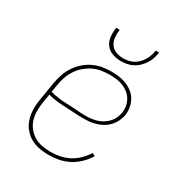

<svg xmlns="http://www.w3.org/2000/svg" viewBox="-177 -877 953 1011"><g transform="rotate(30 300.0 -371.0)"><path d="M263 8Q241 8 218.5 5Q196 2 175.5 -5.5Q155 -13 138 -25.5Q121 -38 108 -54.5Q95 -71 87 -91.5Q79 -112 76 -133.5Q73 -155 74 -178Q75 -201 79 -223L97 -333Q102 -361 111 -388Q120 -415 136 -439.5Q152 -464 174.5 -484Q197 -504 223.5 -516.5Q250 -529 278 -533.5Q306 -538 333 -538Q357 -538 381 -534.5Q405 -531 426 -522Q447 -513 464.5 -499Q482 -485 493 -464.5Q504 -444 508 -420.5Q512 -397 508 -373Q504 -354 495 -335.5Q486 -317 472 -302Q458 -287 440 -276.5Q422 -266 402.5 -260Q383 -254 363.5 -252Q344 -250 325 -250Q297 -250 269.5 -252Q242 -254 214.5 -255Q187 -256 160.5 -259Q134 -262 108 -269L100 -220Q95 -193 95 -165.5Q95 -138 102 -113.5Q109 -89 124.5 -68.5Q140 -48 162 -34.5Q184 -21 210 -16Q236 -11 263 -11Q291 -11 319 -16.5Q347 -22 373.5 -35.5Q400 -49 421.5 -70Q443 -91 459 -117L477 -108Q460 -80 436.5 -57Q413 -34 384 -19Q355 -4 324.5 2Q294 8 263 8ZM328 -268Q345 -268 362 -270Q379 -272 396 -277Q413 -282 428.5 -291.5Q444 -301 456.5 -314Q469 -327 476.5 -343Q484 -359 487 -376Q491 -397 487.5 -417.5Q484 -438 474 -455.5Q464 -473 448.5 -485.5Q433 -498 414.5 -505.5Q396 -513 375 -516Q354 -519 333 -519Q308 -519 282 -515Q256 -511 232 -499Q208 -487 187.5 -469Q167 -451 152.5 -428Q138 -405 130 -380.5Q122 -356 118 -330L111 -288Q137 -281 164 -277.5Q191 -274 218.5 -273.5Q246 -273 273.5 -270.5Q301 -268 328 -268ZM345 -610Q318 -610 293 -619Q268 -628 253 -648.5Q238 -669 235.5 -696Q233 -723 237 -750H258Q255 -727 257 -704Q259 -681 271 -663Q283 -645 304 -637Q325 -629 348 -629Q364 -629 379.5 -632Q395 -635 409.5 -643Q424 -651 436 -663Q448 -675 456.5 -689.5Q465 -704 470 -719Q475 -734 477 -750H498Q495 -731 489.5 -713.5Q484 -696 473.5 -679.5Q463 -663 449 -649Q435 -635 417.5 -626Q400 -617 381.5 -613.5Q363 -610 345 -610Z"/></g></svg>

Font: Iosevka Slab Thin Extended
Style: Italic
Weight: 100
Width: 7
Italic angle: -9°
Monospace: yes
Designer: Belleve Invis
Foundry: Belleve Invis
Version: Version 11.1.0; ttfautohint (v1.8.3)